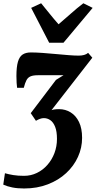

<svg xmlns="http://www.w3.org/2000/svg" viewBox="-54 -882 574 1146"><path d="M90 243Q50.5 243 19.5 236.8Q-11.5 230.5 -34.5 220L-24.5 152Q-2 158.5 25.5 163Q53 167.5 89.5 167.5Q130.5 167.5 166.2 150.2Q202 133 229 102.2Q256 71.5 271 31.8Q286 -8 286 -53Q286 -97.5 275.2 -124.8Q264.5 -152 246.8 -164.5Q229 -177 207.5 -177Q196.5 -177 184.2 -172.5Q172 -168 160.5 -161L129.5 -206.5L280 -405L325 -433Q306 -433 287 -433Q268 -433 249.2 -433Q230.5 -433 211.5 -433Q192.5 -433 173 -433Q145 -433 129 -426.5Q113 -420 104.2 -403.8Q95.5 -387.5 88 -358H48Q46.5 -369.5 45.2 -387.8Q44 -406 44 -428Q44 -482.5 53 -513.2Q62 -544 81 -556.5Q100 -569 130 -569Q160 -569 199.2 -566.2Q238.5 -563.5 279.2 -559.5Q320 -555.5 356 -552.8Q392 -550 416 -550Q433.5 -550 448 -554Q462.5 -558 472 -566.5L497 -537.5L253.5 -224.5Q260 -227 271.2 -228.8Q282.5 -230.5 299 -230.5Q336.5 -230.5 367.8 -211.2Q399 -192 417.5 -154Q436 -116 436 -59Q436 0 411.5 54.2Q387 108.5 341.2 151Q295.5 193.5 231.5 218.2Q167.5 243 90 243ZM239.5 -627 132 -835 191.5 -862.5Q216.5 -832.5 242.2 -800.2Q268 -768 295.5 -737Q332.5 -768 368.2 -800.2Q404 -832.5 443.5 -862.5L499 -835L325 -627Z"/></svg>

Font: Merriweather 20pt Black
Style: Italic
Weight: 900
Italic angle: -7.8°
Version: Version 2.101